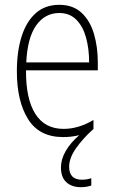

<svg xmlns="http://www.w3.org/2000/svg" viewBox="-20 -559 475 797"><path d="M267 133Q267 187 320 187Q332 187 342.5 185Q353 183 359 181V211Q351 214 340 216Q329 218 316 218Q278 218 255.5 197.5Q233 177 233 136Q233 102 253 67.5Q273 33 309 2Q278 10 242 10Q143 10 96.5 -64.5Q50 -139 50 -263Q50 -345 69.5 -407Q89 -469 128 -504Q167 -539 226 -539Q283 -539 318.5 -506Q354 -473 370 -418.5Q386 -364 386 -300V-267H88Q87 -149 126.5 -86.5Q166 -24 244 -24Q306 -24 368 -61V-23Q366 -21 364 -20Q324 16 295.5 56.5Q267 97 267 133ZM226 -505Q167 -505 130.5 -454Q94 -403 89 -300H350Q350 -357 337 -403.5Q324 -450 296.5 -477.5Q269 -505 226 -505Z"/></svg>

Font: Noto Sans Kannada Condensed ExtraLight
Style: Regular
Weight: 200
Width: 3
Designer: Jelle Bosma - Monotype Design Team
Foundry: Monotype Imaging Inc.
Version: Version 2.005; ttfautohint (v1.8.4.7-5d5b)